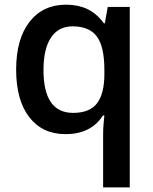

<svg xmlns="http://www.w3.org/2000/svg" viewBox="-20 -570 663 830"><path d="M295.9 -82Q368.2 -82 399.7 -123.8Q431.2 -165.5 431.2 -250V-268.1Q431.2 -368.2 398.7 -412.1Q366.2 -456.1 293.9 -456.1Q232.4 -456.1 200.2 -407.2Q168 -358.4 168 -267.1Q168 -82 295.9 -82ZM263.2 9.8Q163.1 9.8 106.4 -63.7Q49.8 -137.2 49.8 -269Q49.8 -400.9 107.4 -475.3Q165 -549.8 266.1 -549.8Q316.9 -549.8 357.2 -531Q397.5 -512.2 429.2 -469.2H433.1L445.8 -540H541V240.2H425.8V11.2Q425.8 -10.3 427.7 -34.2Q429.7 -58.1 431.2 -70.8H424.8Q374 9.8 263.2 9.8Z"/></svg>

Font: f1_57812          
Style: Regular
Weight: 600
Foundry: Ascender Corporation
Version: Version 1.10